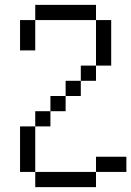

<svg xmlns="http://www.w3.org/2000/svg" viewBox="-20 -645 540 790"><path d="M500 62.5V0H375V62.5H125V125H375V62.5ZM125 62.5V-125H62.5V62.5ZM125 -125H187.5V-187.5H125ZM187.5 -187.5H250V-250H187.5ZM250 -250H312.5V-312.5H250ZM312.5 -312.5H375V-375H312.5ZM375 -375H437.5V-562.5H375ZM62.5 -562.5Q62.5 -562.5 62.5 -437.5H125Q125 -437.5 125 -562.5ZM125 -562.5H375V-625H125Z"/></svg>

Font: Unifont
Style: Regular
Weight: 500
Version: Version 15.1.04